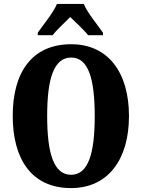

<svg xmlns="http://www.w3.org/2000/svg" viewBox="-20 -951 724 981"><path d="M173 -784V-771H249C267 -796 312 -837 339 -864C364 -840 419 -788 430 -771H506V-784C480 -822 426 -886 408 -931H271C253 -886 199 -822 173 -784ZM343 10C533 10 639 -137 639 -358C639 -580 533 -725 344 -725C142 -725 45 -580 45 -359C45 -137 142 10 343 10ZM343 -58C254 -58 221 -169 221 -358C221 -547 254 -657 344 -657C432 -657 464 -547 464 -358C464 -169 432 -58 343 -58Z"/></svg>

Font: Noto Serif Georgian ExtraCondensed Black
Style: Regular
Weight: 900
Width: 2
Designer: Monotype Design Team, Akaki Razmadze
Foundry: Google LLC
Version: Version 2.003